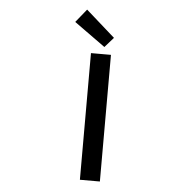

<svg xmlns="http://www.w3.org/2000/svg" viewBox="-63 -1048 1125 1112"><g transform="rotate(5 500.0 -492.5)"><path d="M442.4 0V-736.3H558.6V0ZM516.6 -778.3 335.9 -908.2 398.4 -985.4 567.4 -835.9Z"/></g></svg>

Font: GenEi Gothic M SemiBold
Style: Regular
Weight: 500
Designer: o_tamon (Modified); [Source Han Sans]
Ryoko NISHIZUKA  (kana & ideographs); Paul D. Hunt (Latin, Greek & Cyrillic); Wenl
Version: Version 1.1a;Original Version 1.004